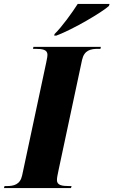

<svg xmlns="http://www.w3.org/2000/svg" viewBox="-61 -951 574 971"><path d="M215 -779 213 -771H224C310 -803 458 -891 490 -921L493 -931H332C303 -886 253 -816 215 -779ZM-41 0H298L301 -10H289C253 -10 227 -14 227 -40C227 -52 230 -66 235 -90L354 -648C365 -697 397 -704 435 -704H447L449 -714H108L106 -704H117C154 -704 179 -700 179 -674C179 -669 178 -658 173 -636L51 -64C41 -17 8 -10 -27 -10H-38Z"/></svg>

Font: Noto Serif Display Condensed Black
Style: Italic
Weight: 900
Width: 3
Italic angle: -12°
Designer: Monotype Design Team
Foundry: Monotype Imaging Inc.
Version: Version 2.009